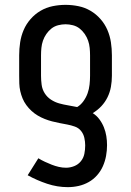

<svg xmlns="http://www.w3.org/2000/svg" viewBox="-20 -558 540 791"><path d="M259 213Q216 213 174 199Q132 185 94 164L138 94Q151 102 165 108.5Q179 115 193 120.5Q207 126 222 129.5Q237 133 252 133Q269 133 285.5 126.5Q302 120 313 106.5Q324 93 327.5 76Q331 59 331 41Q331 26 327.5 10Q324 -6 314 -18.5Q304 -31 288.5 -36.5Q273 -42 257 -45Q241 -48 225.5 -51Q210 -54 194.5 -58Q179 -62 164 -68Q149 -74 135.5 -82Q122 -90 110 -101Q98 -112 88.5 -125Q79 -138 73 -152.5Q67 -167 63.5 -182.5Q60 -198 59.5 -214Q59 -230 59 -246V-330Q59 -357 63 -383.5Q67 -410 77.5 -434.5Q88 -459 106 -479.5Q124 -500 147 -513.5Q170 -527 196.5 -532.5Q223 -538 250 -538Q277 -538 303.5 -532.5Q330 -527 353 -513.5Q376 -500 394 -479.5Q412 -459 422.5 -434.5Q433 -410 437 -383.5Q441 -357 441 -330V-246Q441 -223 437 -200.5Q433 -178 423 -157.5Q413 -137 397.5 -120.5Q382 -104 362 -92Q378 -82 389.5 -66.5Q401 -51 408 -33.5Q415 -16 418 2.5Q421 21 421 40Q421 62 417 84Q413 106 404 126.5Q395 147 380 164Q365 181 345.5 192Q326 203 304 208Q282 213 259 213ZM298 -117Q313 -126 324 -141.5Q335 -157 341 -174Q347 -191 349 -209.5Q351 -228 351 -246V-330Q351 -345 349.5 -360.5Q348 -376 343 -390.5Q338 -405 329 -418Q320 -431 308 -440.5Q296 -450 280.5 -454Q265 -458 250 -458Q235 -458 219.5 -454Q204 -450 192 -440.5Q180 -431 171 -418Q162 -405 157 -390.5Q152 -376 150.5 -360.5Q149 -345 149 -330V-246Q149 -228 151.5 -209Q154 -190 164 -174Q174 -158 190 -147.5Q206 -137 224 -132Q242 -127 260.5 -124Q279 -121 298 -117Z"/></svg>

Font: Iosevka Slab Medium
Style: Regular
Weight: 500
Monospace: yes
Designer: Belleve Invis
Foundry: Belleve Invis
Version: Version 11.1.1; ttfautohint (v1.8.3)